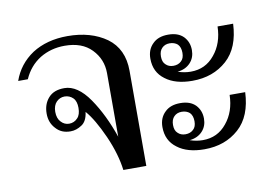

<svg xmlns="http://www.w3.org/2000/svg" viewBox="-65 -665 1072 765"><g transform="rotate(-10 471.0 -282.0)"><path d="M335 -140C358 -88 371 -41 376 0C376 0 469 0 469 0C469 0 469 -385 469 -385C469 -444 448 -489 407 -519C365 -549 312 -564 249 -564C193 -564 145 -551 106 -526C67 -500 40 -465 25 -422C25 -422 64 -422 64 -422C79 -456 101 -482 131 -501C161 -519 194 -528 231 -528C278 -528 314 -515 340 -488C366 -461 379 -429 379 -391C379 -391 379 -134 379 -134C358 -195 332 -249 301 -294C270 -339 236 -362 201 -362C172 -362 151 -354 136 -337C121 -320 114 -299 114 -274C114 -249 122 -229 137 -213C152 -196 171 -188 196 -188C212 -188 227 -193 242 -203C256 -212 265 -229 268 -254C290 -229 312 -191 335 -140ZM230 -234C221 -224 209 -219 196 -219C183 -219 172 -224 163 -234C154 -243 149 -257 149 -275C149 -292 154 -306 163 -315C172 -324 183 -329 196 -329C209 -329 221 -324 230 -315C239 -306 243 -292 243 -275C243 -257 239 -243 230 -234Z M583 -478C567 -463 559 -443 559 -418C559 -381 573 -353 600 -333C627 -312 664 -302 709 -302C766 -302 812 -319 849 -352C886 -385 905 -434 908 -498C908 -498 845 -498 845 -498C844 -453 831 -415 806 -385C781 -354 749 -339 709 -339C692 -339 674 -342 657 -348C678 -350 696 -358 709 -372C722 -386 728 -403 728 -423C728 -445 721 -463 707 -478C692 -493 672 -500 645 -500C619 -500 598 -493 583 -478ZM614 -386C606 -393 602 -404 602 -419C602 -434 606 -445 614 -453C622 -461 632 -465 645 -465C658 -465 669 -461 677 -454C685 -446 689 -434 689 -419C689 -404 685 -393 677 -386C669 -378 658 -374 645 -374C632 -374 622 -378 614 -386ZM583 -201C567 -186 559 -166 559 -141C559 -104 573 -76 600 -56C627 -35 664 -25 709 -25C766 -25 812 -42 849 -75C886 -108 905 -157 908 -221C908 -221 845 -221 845 -221C844 -176 831 -138 806 -108C781 -77 749 -62 709 -62C692 -62 674 -65 657 -71C678 -73 696 -81 709 -95C722 -109 728 -126 728 -146C728 -168 721 -186 707 -201C692 -216 672 -223 645 -223C619 -223 598 -216 583 -201ZM614 -109C606 -116 602 -127 602 -142C602 -157 606 -168 614 -176C622 -184 632 -188 645 -188C658 -188 669 -184 677 -177C685 -169 689 -157 689 -142C689 -127 685 -116 677 -109C669 -101 658 -97 645 -97C632 -97 622 -101 614 -109Z"/></g></svg>

Font: BUSH 25 TRIRONG 0515 A
Style: Regular
Weight: 400
Designer: Katatrad Team
Foundry: CadsonDemak